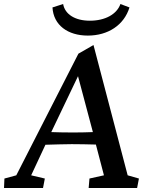

<svg xmlns="http://www.w3.org/2000/svg" viewBox="-36 -935 722 955"><path d="M-16 0H178L187 -47L119 -63L190 -215C236 -216 279 -218 321 -218C360 -218 400 -217 441 -216L481 -63L409 -47L405 0H646L655 -47L599 -63L429 -711L354 -668L45 -63L-14 -47ZM219 -278 352 -556 426 -278C400 -277 367 -276 328 -276C282 -276 246 -277 219 -278ZM225 -898C230 -810 301 -758 401 -758C501 -758 581 -810 608 -898L563 -915C545 -864 487 -832 411 -832C337 -832 287 -864 278 -915Z"/></svg>

Font: TPK Tissa Web Medium
Style: Italic
Weight: 500
Italic angle: -7°
Designer: Jacques Le Bailly, Suppakit Chalermlarp | Katatrad Co.,Ltd.
Foundry: Jacques Le Bailly, Cadson Demak Co.,Ltd.
Version: Version 5.000;Glyphs 3.1.2 (3151)